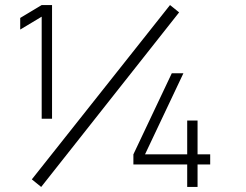

<svg xmlns="http://www.w3.org/2000/svg" viewBox="-20 -740 972 760"><path d="M145 -270V-674L60 -623V-669L145 -720H186V-270ZM721 0V-89H508V-129L660 -450H706L554 -129H721V-263H762V-129H812V-89H762V0ZM143 0 106 -30 653 -720 689 -691Z"/></svg>

Font: Manrope ExtraLight
Style: Regular
Weight: 200
Designer: Mikhail Sharanda
Foundry: Mikhail Sharanda
Version: Version 4.505